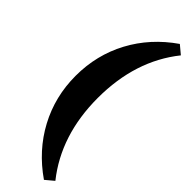

<svg xmlns="http://www.w3.org/2000/svg" viewBox="-315 -741 938 938"><g transform="rotate(45 153.5 -272.5)"><path d="M264 197Q144 114 79 -7.5Q14 -129 14 -272Q14 -416 79 -537.5Q144 -659 264 -742L307 -706Q167 -531 167 -272Q167 -15 307 161Z"/></g></svg>

Font: Piazzolla SC ExtraBold
Style: Regular
Weight: 800
Designer: Juan Pablo del Peral
Foundry: Huerta Tipografica
Version: Version 1.330